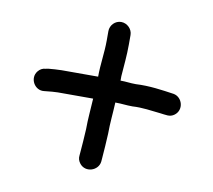

<svg xmlns="http://www.w3.org/2000/svg" viewBox="-66 -647 778 700"><g transform="rotate(10 323.0 -297.0)"><path d="M288 -531V-496C288 -451 280 -407.6 280 -361H145C132.2 -361 108 -359.2 96 -358L86 -356C75.3 -355.3 66.3 -350.5 59 -341.5C36.1 -313.4 60.2 -270.7 95 -275L105 -276C113.5 -277.1 135.4 -279 145 -279H276C274 -239.7 270 -204.6 270 -165C268.4 -133.7 266.3 -105.5 264 -78L263 -66C261.7 -55.3 264.7 -45.5 272 -36.5C294.9 -8.4 341 -23.7 345 -58L346 -70C348.5 -100.5 350.4 -130.2 352 -163C352 -202.2 356.2 -237.6 358 -277V-279H359C383.5 -279 396.9 -276 422 -276C459 -278.3 493.3 -272.3 526 -269C547.2 -266.9 562.4 -261.1 579 -273.5C608.1 -295.3 595.3 -340.8 562 -347C516.7 -353.5 470.7 -360.7 420 -358C397.6 -358 384.7 -361 363 -361V-377C366 -418.9 370 -455.4 370 -496V-531C370 -553.2 350.5 -572 328.5 -572C306.4 -572 288 -553.2 288 -531Z"/></g></svg>

Font: HoneyBee
Style: Bd
Weight: 700
Foundry: Cannot Into Space Fonts
Version: Version 0.89